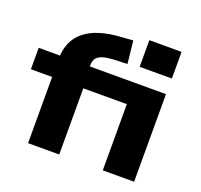

<svg xmlns="http://www.w3.org/2000/svg" viewBox="-128 -891 1086 1036"><g transform="rotate(20 415.0 -373.0)"><path d="M134 0V-380H12V-503H170L134 -468V-486Q134 -589 204 -645.5Q274 -702 410 -710L478 -715L492 -585L413 -582Q378 -580 354 -573Q330 -566 318 -551.5Q306 -537 306 -512V-463L245 -503H743V0H563V-380H313V0ZM559 -593V-746H744V-593Z"/></g></svg>

Font: Nunito Sans 7pt Expanded ExtraBold
Style: Regular
Weight: 800
Width: 7
Designer: Vernon Adams
Foundry: Vernon Adams
Version: Version 3.101;gftools[0.9.27]